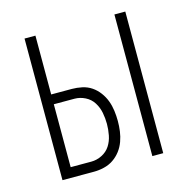

<svg xmlns="http://www.w3.org/2000/svg" viewBox="-83 -600 667 681"><g transform="rotate(-15 250.0 -260.0)"><path d="M395 0V-520H435V0ZM65 0V-520H105V-304H181Q199 -304 218 -300Q237 -296 252.5 -285.5Q268 -275 279.5 -259.5Q291 -244 297.5 -226.5Q304 -209 306.5 -190Q309 -171 309 -152Q309 -133 306.5 -114.5Q304 -96 297.5 -78Q291 -60 279.5 -45Q268 -30 252.5 -19.5Q237 -9 218 -4.5Q199 0 181 0ZM181 -37Q201 -37 220 -46.5Q239 -56 250 -73Q261 -90 265 -111Q269 -132 269 -152Q269 -173 265 -193.5Q261 -214 250 -231.5Q239 -249 220 -258.5Q201 -268 181 -268H105V-37Z"/></g></svg>

Font: Iosevka SS04 Extralight
Style: Regular
Weight: 200
Monospace: yes
Designer: Belleve Invis
Foundry: Belleve Invis
Version: Version 19.0.0; ttfautohint (v1.8.4)